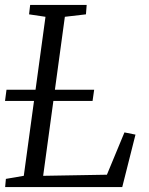

<svg xmlns="http://www.w3.org/2000/svg" viewBox="-22 -763 606 783"><path d="M-1 0 2 -33.5 75 -46 163.5 -694.5 96.5 -704.5 101 -743H331.5L328.5 -704.5L242.5 -694.5L154 -46L414 -50.5L485.5 -223L530.5 -214L476.5 0ZM-1.5 -351.5 4.5 -397H362L355.5 -351.5Z"/></svg>

Font: Merriweather 28pt Light
Style: Italic
Weight: 300
Italic angle: -7.8°
Version: Version 2.101